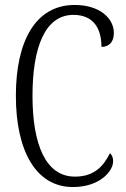

<svg xmlns="http://www.w3.org/2000/svg" viewBox="-20 -744 506 774"><path d="M274 10C381 10 436 -53 436 -94C436 -109 431 -121 423 -126C397 -74 360 -32 282 -32C164 -32 111 -162 111 -358C111 -552 161 -684 276 -684C358 -684 389 -628 389 -555C420 -555 439 -575 439 -611C439 -671 381 -724 281 -724C125 -724 44 -581 44 -358C44 -137 124 10 274 10Z"/></svg>

Font: Noto Serif Georgian ExtraCondensed Light
Style: Regular
Weight: 300
Width: 2
Designer: Monotype Design Team, Akaki Razmadze
Foundry: Google LLC
Version: Version 2.003